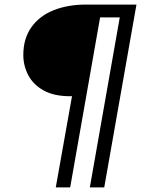

<svg xmlns="http://www.w3.org/2000/svg" viewBox="-20 -720 617 840"><path d="M224 100 295 -299H287Q216 -299 170.5 -324.5Q125 -350 103.5 -391.5Q82 -433 82 -479Q82 -551 117 -600.5Q152 -650 214 -675Q276 -700 357 -700H577L436 100H373L504 -644H418L287 100Z"/></svg>

Font: DM Sans 20pt Light
Style: Italic
Weight: 300
Italic angle: -10°
Version: Version 4.004;gftools[0.9.30]